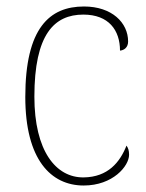

<svg xmlns="http://www.w3.org/2000/svg" viewBox="-20 -562 451 592"><path d="M238 10C328 10 378 -50 378 -85C378 -98 375 -106 370 -113C350 -62 313 -16 238 -15C152 -14 86 -97 86 -264C86 -456 147 -517 237 -517C315 -517 350 -469 350 -406C363 -407 375 -416 375 -434C375 -492 325 -542 239 -542C133 -542 58 -476 58 -263C58 -70 137 10 238 10Z"/></svg>

Font: Noto Serif Sinhala SemiCondensed Thin
Style: Regular
Weight: 100
Width: 4
Designer: Jelle Bosma - Monotype Design Team
Foundry: Monotype Imaging Inc.
Version: Version 2.007